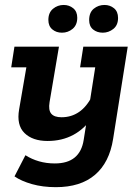

<svg xmlns="http://www.w3.org/2000/svg" viewBox="-20 -593 579 794"><path d="M211.1 181Q156.8 181 112.2 168.4Q67.7 155.7 40 136.4L85.2 48.9Q111 65.4 141.4 74.1Q171.9 82.9 206.6 82.9Q259.3 82.9 288.9 58.4Q318.6 33.9 326.1 -14.5L340.8 -107.2L363.4 -109Q329.4 -60 282.8 -35Q236.1 -10 176.9 -10Q114.6 -10 81.2 -42.9Q47.8 -75.8 59.1 -140.8L89 -314.5H26.4L39.7 -400H223.8L185 -170.7Q179.5 -137.5 192 -122.8Q204.4 -108.1 234.6 -108.1Q275.2 -108.1 307.1 -130.1Q339 -152 361.6 -197.2L349.9 -162.2L373.8 -314.5H311.2L324.5 -400H508.2L447.8 -18.7Q432.5 79.2 372.7 130.1Q313 181 211.1 181ZM236.2 -457.8Q212.6 -457.8 196.3 -471.5Q180 -485.2 180 -510.5Q180 -540.7 199.1 -556.6Q218.2 -572.5 243.3 -572.5Q266.1 -572.5 282.8 -558.9Q299.5 -545.2 299.5 -519.6Q299.5 -489.7 280.4 -473.7Q261.3 -457.8 236.2 -457.8ZM405 -457.8Q381.4 -457.8 365 -471.1Q348.7 -484.4 348.7 -509.8Q348.7 -541.4 367.8 -557Q386.9 -572.5 412 -572.5Q434.8 -572.5 451.5 -558.9Q468.2 -545.2 468.2 -518.8Q468.2 -488.9 448.8 -473.4Q429.3 -457.8 405 -457.8Z"/></svg>

Font: Rokkitt SemiBold
Style: Italic
Weight: 600
Italic angle: -9°
Designer: Vernon Adams
Foundry: Vernon Adams
Version: Version 3.103